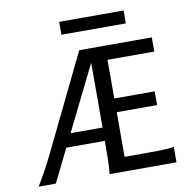

<svg xmlns="http://www.w3.org/2000/svg" viewBox="-94 -982 1068 1075"><g transform="rotate(-10 440.5 -444.5)"><path d="M441.9 0Q443.4 -8.3 444.6 -20.8Q445.8 -33.2 446.5 -54.2Q447.3 -75.2 447.8 -107.4Q448.2 -139.6 448.7 -188H229.5L136.7 0H39.1Q55.7 -26.9 69.3 -51Q83 -75.2 95.5 -98.4Q107.9 -121.6 119.6 -145.3Q131.3 -168.9 144 -194.8L395.5 -712.9H808.1V-632.3H542V-412.6H771.5V-334.5H542V-80.6H622.1Q694.8 -80.6 744.1 -81.5Q793.5 -82.5 822.8 -87.9V0ZM267.1 -263.7H448.7Q449.2 -329.6 449.2 -419.4V-632.3ZM312.5 -888.7H678.7V-815.4H312.5Z"/></g></svg>

Font: Andika Basic
Style: Regular
Weight: 400
Designer: Annie Olsen & Victor Gaultney
Foundry: SIL International
Version: Version 1.000